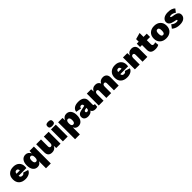

<svg xmlns="http://www.w3.org/2000/svg" viewBox="673 -3105 5696 5696"><g transform="rotate(-45 3521.5 -256.5)"><path d="M555 -269Q555 -231 550 -206H222Q228 -163 248.5 -145.5Q269 -128 307 -128Q366 -128 383 -177L545 -129Q527 -62 459.5 -26Q392 10 305 10Q174 10 100.5 -58.5Q27 -127 27 -250Q27 -372 100.5 -441Q174 -510 297 -510Q418 -510 486.5 -444Q555 -378 555 -269ZM297 -373Q264 -373 246 -354.5Q228 -336 222 -294H364Q356 -373 297 -373Z M975 -500H1158V210H956V-85Q913 10 810 10Q718 10 665 -59Q612 -128 612 -252Q612 -374 665 -442Q718 -510 811 -510Q866 -510 907 -480.5Q948 -451 970 -399ZM887 -135Q956 -135 956 -251Q956 -366 887 -366Q815 -366 815 -250Q815 -135 887 -135Z M1421 10Q1254 10 1254 -164V-500H1456V-211Q1456 -141 1511 -141Q1575 -141 1575 -234V-500H1777V0H1596L1591 -100Q1546 10 1421 10Z M1863 -633Q1863 -681 1889 -702Q1915 -723 1976 -723Q2037 -723 2063 -702Q2089 -681 2089 -633Q2089 -586 2063 -565Q2037 -544 1976 -544Q1915 -544 1889 -565Q1863 -586 1863 -633ZM2077 -500V0H1875V-500Z M2524 -510Q2617 -510 2669 -442Q2721 -374 2721 -252Q2721 -128 2668 -59Q2615 10 2523 10Q2420 10 2377 -86V210H2175V-500H2358L2363 -398Q2385 -450 2426.5 -480Q2468 -510 2524 -510ZM2446 -135Q2518 -135 2518 -250Q2518 -366 2447 -366Q2377 -366 2377 -250Q2377 -135 2446 -135Z M3308 -111Q3322 -111 3330 -115L3320 -7Q3286 10 3239 10Q3124 10 3097 -69Q3077 -33 3033 -11.5Q2989 10 2935 10Q2857 10 2813 -25.5Q2769 -61 2769 -125Q2769 -236 2905 -263L3070 -298V-314Q3070 -343 3055 -359.5Q3040 -376 3013 -376Q2954 -376 2945 -309L2774 -340Q2784 -420 2848.5 -465Q2913 -510 3027 -510Q3145 -510 3207.5 -460Q3270 -410 3270 -319V-151Q3270 -111 3308 -111ZM3009 -111Q3035 -111 3052.5 -127.5Q3070 -144 3070 -175V-212L3011 -199Q2963 -187 2963 -151Q2963 -133 2975.5 -122Q2988 -111 3009 -111Z M3379 0V-500H3561L3566 -397Q3612 -510 3737 -510Q3854 -510 3889 -410Q3937 -510 4056 -510Q4131 -510 4175.5 -465Q4220 -420 4219 -338L4216 0H4017V-288Q4017 -359 3967 -359Q3900 -359 3900 -264V0H3698V-288Q3698 -359 3648 -359Q3617 -359 3599 -335Q3581 -311 3581 -263V0Z M4822 -269Q4822 -231 4817 -206H4489Q4495 -163 4515.5 -145.5Q4536 -128 4574 -128Q4633 -128 4650 -177L4812 -129Q4794 -62 4726.5 -26Q4659 10 4572 10Q4441 10 4367.5 -58.5Q4294 -127 4294 -250Q4294 -372 4367.5 -441Q4441 -510 4564 -510Q4685 -510 4753.5 -444Q4822 -378 4822 -269ZM4564 -373Q4531 -373 4513 -354.5Q4495 -336 4489 -294H4631Q4623 -373 4564 -373Z M5255 -510Q5332 -510 5375.5 -465Q5419 -420 5419 -338V0H5217V-286Q5217 -359 5165 -359Q5098 -359 5098 -264V0H4896V-500H5078L5083 -394Q5128 -510 5255 -510Z M5888 -144 5901 -26Q5847 10 5756 10Q5656 10 5606 -30Q5556 -70 5556 -160V-361H5474V-500H5556V-609L5758 -665V-500H5894V-361H5758V-192Q5758 -127 5820 -127Q5859 -127 5888 -144Z M6010.5 -440.5Q6085 -510 6208 -510Q6331 -510 6405.5 -440.5Q6480 -371 6480 -250Q6480 -129 6405.5 -59.5Q6331 10 6208 10Q6085 10 6010.5 -59.5Q5936 -129 5936 -250Q5936 -371 6010.5 -440.5ZM6260 -343.5Q6243 -371 6208 -371Q6173 -371 6156 -343.5Q6139 -316 6139 -250Q6139 -184 6156 -156.5Q6173 -129 6208 -129Q6243 -129 6260 -156.5Q6277 -184 6277 -250Q6277 -316 6260 -343.5Z M6777 10Q6619 10 6524 -77L6605 -184Q6633 -155 6676 -136Q6719 -117 6764 -117Q6821 -117 6821 -144Q6821 -154 6812 -160.5Q6803 -167 6777 -172L6725 -182Q6624 -202 6581 -240Q6538 -278 6538 -342Q6538 -410 6601.5 -460Q6665 -510 6788 -510Q6945 -510 7022 -431L6943 -327Q6916 -352 6875 -367.5Q6834 -383 6797 -383Q6739 -383 6739 -357Q6739 -336 6793 -326L6873 -312Q7024 -285 7024 -167Q7024 -89 6961.5 -39.5Q6899 10 6777 10Z"/></g></svg>

Font: Elaine Sans ExtraBold
Style: Regular
Weight: 800
Designer: Wei Huang
Foundry: Wei Huang
Version: Version 2.001;December 24, 2019;FontCreator 12.0.0.2547 64-b